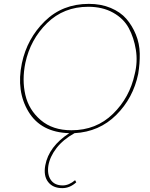

<svg xmlns="http://www.w3.org/2000/svg" viewBox="-20 -683 773 992"><path d="M439 -663Q502 -663 552 -642Q602 -621 632.5 -586Q663 -551 682 -504.5Q701 -458 702 -406.5Q703 -355 694 -301Q668 -176 580.5 -89Q493 -2 365 5Q306 38 272 82Q238 126 230 172Q223 218 242.5 246.5Q262 275 304 275Q336 275 368 248L374 259Q341 289 302 289Q253 289 228.5 257Q204 225 214 171Q232 74 338 5Q192 1 127.5 -105.5Q63 -212 93 -356Q120 -484 211.5 -573.5Q303 -663 439 -663ZM676 -300Q692 -363 682 -425.5Q672 -488 645.5 -537.5Q619 -587 564.5 -617.5Q510 -648 436 -648Q309 -648 223 -563.5Q137 -479 111 -358Q93 -270 111 -192.5Q129 -115 190.5 -62.5Q252 -10 349 -10Q477 -10 563.5 -94.5Q650 -179 676 -300Z"/></svg>

Font: EauTestText Thin
Style: Italic
Weight: 250
Italic angle: -12°
Designer: Christian Thalmann (Catharsis Fonts)
Version: Version 0.001;PS 000.001;hotconv 1.0.88;makeotf.lib2.5.64775